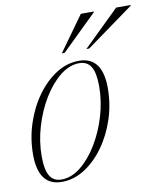

<svg xmlns="http://www.w3.org/2000/svg" viewBox="-83 -800 749 878"><g transform="rotate(-10 291.5 -361.0)"><path d="M305.5 -522Q414.5 -522 414.5 -376.5Q414.5 -302 391.8 -232.8Q369 -163.5 329.5 -108.8Q290 -54 239.8 -22Q189.5 10 134 10Q25 10 25 -135.5Q25 -210 47.8 -279.2Q70.5 -348.5 110 -403.2Q149.5 -458 199.8 -490Q250 -522 305.5 -522ZM134 -1Q180 -1 223.2 -35.5Q266.5 -70 301.2 -127.2Q336 -184.5 356.5 -253.2Q377 -322 377 -391Q377 -454 359.5 -482.5Q342 -511 305.5 -511Q259.5 -511 216.2 -476.5Q173 -442 138.2 -384.8Q103.5 -327.5 83 -258.8Q62.5 -190 62.5 -121Q62.5 -58 80 -29.5Q97.5 -1 134 -1ZM349 -569 516 -732H583V-729L362 -569ZM235 -569 352 -732H412V-729L248 -569Z"/></g></svg>

Font: Newsreader Display ExtraLight
Style: Italic
Weight: 275
Italic angle: -17°
Designer: Hugues Gentile
Foundry: Production Type
Version: Version 1.002